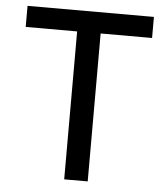

<svg xmlns="http://www.w3.org/2000/svg" viewBox="-51 -735 677 781"><g transform="rotate(5 288.0 -345.0)"><path d="M30 -604V-690H546V-604H336V0H240V-604Z"/></g></svg>

Font: Radio Canada
Style: Regular
Weight: 400
Designer: Charles Daoud, Etienne Aubert Bonn, Alexandre Saumier Demers, Jacques Le Bailly
Foundry: Radio-Canada
Version: Version 2.104;gftools[0.9.28.dev5+ged2979d]